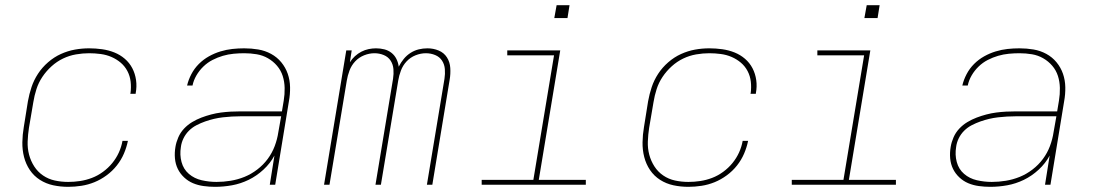

<svg xmlns="http://www.w3.org/2000/svg" viewBox="-20 -715 4240 743"><path d="M244 8Q214 8 186 2Q158 -4 134.5 -19Q111 -34 95.5 -57Q80 -80 73 -107.5Q66 -135 66.5 -164.5Q67 -194 72 -223L88 -323Q93 -351 102 -378Q111 -405 127 -429.5Q143 -454 166 -474Q189 -494 215.5 -506Q242 -518 269.5 -523Q297 -528 325 -528Q350 -528 375 -524.5Q400 -521 422.5 -512Q445 -503 463 -487.5Q481 -472 492 -451Q503 -430 506.5 -405Q510 -380 505 -354Q505 -354 505 -353.5Q505 -353 505 -352H484Q484 -353 484.5 -353.5Q485 -354 485 -354Q488 -377 485.5 -399Q483 -421 473 -440Q463 -459 447 -472.5Q431 -486 411.5 -494.5Q392 -503 369.5 -506Q347 -509 325 -509Q300 -509 274 -504.5Q248 -500 224 -488.5Q200 -477 179.5 -458.5Q159 -440 144 -417.5Q129 -395 121 -370Q113 -345 109 -320L92 -220Q88 -194 87 -167.5Q86 -141 92.5 -116.5Q99 -92 112.5 -71Q126 -50 146.5 -36Q167 -22 192 -16.5Q217 -11 244 -11Q267 -11 290 -14.5Q313 -18 335.5 -26.5Q358 -35 378.5 -50Q399 -65 414.5 -84Q430 -103 440 -125Q450 -147 454 -170H475Q470 -145 459.5 -120.5Q449 -96 432 -74.5Q415 -53 392.5 -36.5Q370 -20 345.5 -10Q321 0 295 4Q269 8 244 8Z M812 8Q790 8 768 5Q746 2 727 -6Q708 -14 692.5 -28.5Q677 -43 668 -61.5Q659 -80 657 -102Q655 -124 659 -147Q662 -165 670 -183.5Q678 -202 692 -217Q706 -232 723.5 -242.5Q741 -253 759.5 -260Q778 -267 797 -272Q816 -277 835 -279.5Q854 -282 873 -283Q892 -284 911 -284H1071L1078 -326Q1082 -350 1081.5 -374.5Q1081 -399 1074 -421Q1067 -443 1052 -460.5Q1037 -478 1017 -489.5Q997 -501 973.5 -505Q950 -509 925 -509Q905 -509 884 -507Q863 -505 842.5 -499Q822 -493 802.5 -483Q783 -473 767 -457.5Q751 -442 740 -423Q729 -404 725 -384H704Q709 -406 720.5 -428Q732 -450 749.5 -467.5Q767 -485 788.5 -497Q810 -509 833 -516Q856 -523 879 -525.5Q902 -528 925 -528Q953 -528 979.5 -523.5Q1006 -519 1029 -506.5Q1052 -494 1068.5 -474Q1085 -454 1093.5 -429.5Q1102 -405 1102.5 -377.5Q1103 -350 1098 -323L1045 0H1024L1042 -113Q1026 -83 999.5 -58.5Q973 -34 942 -19Q911 -4 878 2Q845 8 812 8ZM818 -11Q845 -11 872.5 -15.5Q900 -20 926 -30.5Q952 -41 975.5 -59Q999 -77 1016 -100Q1033 -123 1043 -149.5Q1053 -176 1057 -203L1068 -265H911Q894 -265 877 -264Q860 -263 842.5 -261Q825 -259 808 -255Q791 -251 774 -245Q757 -239 740.5 -230.5Q724 -222 711 -209Q698 -196 690 -179.5Q682 -163 680 -146Q675 -116 682.5 -88Q690 -60 711 -42Q732 -24 760.5 -17.5Q789 -11 818 -11Z M1234 0 1320 -520H1341L1334 -474Q1342 -487 1353.5 -497.5Q1365 -508 1378.5 -515Q1392 -522 1406.5 -525Q1421 -528 1435 -528Q1452 -528 1467.5 -524Q1483 -520 1495 -510.5Q1507 -501 1514 -487Q1521 -473 1523 -457Q1531 -473 1542.5 -487Q1554 -501 1569 -510.5Q1584 -520 1600.5 -524Q1617 -528 1634 -528Q1657 -528 1677.5 -519.5Q1698 -511 1709.5 -493Q1721 -475 1722.5 -452Q1724 -429 1720 -406L1653 0H1632L1700 -410Q1703 -429 1701.5 -447.5Q1700 -466 1690.5 -480.5Q1681 -495 1664 -502Q1647 -509 1628 -509Q1608 -509 1588 -501Q1568 -493 1553.5 -477.5Q1539 -462 1531.5 -442Q1524 -422 1521 -403L1454 0H1433L1501 -410Q1504 -429 1502.5 -447.5Q1501 -466 1491.5 -480.5Q1482 -495 1465 -502Q1448 -509 1429 -509Q1409 -509 1389 -501Q1369 -493 1354.5 -477.5Q1340 -462 1332.5 -442Q1325 -422 1322 -403L1255 0Z M1844 0V-19H2044L2124 -501H1943V-520H2148L2065 -19H2247V0ZM2125 -645 2134 -695H2184L2176 -645Z M2644 8Q2614 8 2586 2Q2558 -4 2534.5 -19Q2511 -34 2495.5 -57Q2480 -80 2473 -107.5Q2466 -135 2466.5 -164.5Q2467 -194 2472 -223L2488 -323Q2493 -351 2502 -378Q2511 -405 2527 -429.5Q2543 -454 2566 -474Q2589 -494 2615.5 -506Q2642 -518 2669.5 -523Q2697 -528 2725 -528Q2750 -528 2775 -524.5Q2800 -521 2822.5 -512Q2845 -503 2863 -487.5Q2881 -472 2892 -451Q2903 -430 2906.5 -405Q2910 -380 2905 -354Q2905 -354 2905 -353.5Q2905 -353 2905 -352H2884Q2884 -353 2884.5 -353.5Q2885 -354 2885 -354Q2888 -377 2885.5 -399Q2883 -421 2873 -440Q2863 -459 2847 -472.5Q2831 -486 2811.5 -494.5Q2792 -503 2769.5 -506Q2747 -509 2725 -509Q2700 -509 2674 -504.5Q2648 -500 2624 -488.5Q2600 -477 2579.5 -458.5Q2559 -440 2544 -417.5Q2529 -395 2521 -370Q2513 -345 2509 -320L2492 -220Q2488 -194 2487 -167.5Q2486 -141 2492.5 -116.5Q2499 -92 2512.5 -71Q2526 -50 2546.5 -36Q2567 -22 2592 -16.5Q2617 -11 2644 -11Q2667 -11 2690 -14.5Q2713 -18 2735.5 -26.5Q2758 -35 2778.5 -50Q2799 -65 2814.5 -84Q2830 -103 2840 -125Q2850 -147 2854 -170H2875Q2870 -145 2859.5 -120.5Q2849 -96 2832 -74.5Q2815 -53 2792.5 -36.5Q2770 -20 2745.5 -10Q2721 0 2695 4Q2669 8 2644 8Z M3044 0V-19H3244L3324 -501H3143V-520H3348L3265 -19H3447V0ZM3325 -645 3334 -695H3384L3376 -645Z M3812 8Q3790 8 3768 5Q3746 2 3727 -6Q3708 -14 3692.5 -28.5Q3677 -43 3668 -61.5Q3659 -80 3657 -102Q3655 -124 3659 -147Q3662 -165 3670 -183.5Q3678 -202 3692 -217Q3706 -232 3723.5 -242.5Q3741 -253 3759.5 -260Q3778 -267 3797 -272Q3816 -277 3835 -279.5Q3854 -282 3873 -283Q3892 -284 3911 -284H4071L4078 -326Q4082 -350 4081.5 -374.5Q4081 -399 4074 -421Q4067 -443 4052 -460.5Q4037 -478 4017 -489.5Q3997 -501 3973.5 -505Q3950 -509 3925 -509Q3905 -509 3884 -507Q3863 -505 3842.5 -499Q3822 -493 3802.5 -483Q3783 -473 3767 -457.5Q3751 -442 3740 -423Q3729 -404 3725 -384H3704Q3709 -406 3720.5 -428Q3732 -450 3749.5 -467.5Q3767 -485 3788.5 -497Q3810 -509 3833 -516Q3856 -523 3879 -525.5Q3902 -528 3925 -528Q3953 -528 3979.5 -523.5Q4006 -519 4029 -506.5Q4052 -494 4068.5 -474Q4085 -454 4093.5 -429.5Q4102 -405 4102.5 -377.5Q4103 -350 4098 -323L4045 0H4024L4042 -113Q4026 -83 3999.5 -58.5Q3973 -34 3942 -19Q3911 -4 3878 2Q3845 8 3812 8ZM3818 -11Q3845 -11 3872.5 -15.5Q3900 -20 3926 -30.5Q3952 -41 3975.5 -59Q3999 -77 4016 -100Q4033 -123 4043 -149.5Q4053 -176 4057 -203L4068 -265H3911Q3894 -265 3877 -264Q3860 -263 3842.5 -261Q3825 -259 3808 -255Q3791 -251 3774 -245Q3757 -239 3740.5 -230.5Q3724 -222 3711 -209Q3698 -196 3690 -179.5Q3682 -163 3680 -146Q3675 -116 3682.5 -88Q3690 -60 3711 -42Q3732 -24 3760.5 -17.5Q3789 -11 3818 -11Z"/></svg>

Font: Iosevka SS04 Th Ex Obl
Style: Regular
Weight: 100
Width: 7
Italic angle: -9°
Monospace: yes
Designer: Belleve Invis
Foundry: Belleve Invis
Version: Version 19.0.0; ttfautohint (v1.8.4)